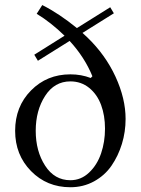

<svg xmlns="http://www.w3.org/2000/svg" viewBox="-20 -747 567 774"><path d="M41 -219.7Q41 -317.4 105 -382.3Q168.9 -447.3 263.7 -447.3Q307.6 -447.3 345.7 -432.6L352.5 -439.5Q321.3 -516.1 260.7 -582L132.8 -502L118.2 -526.4L240.2 -603Q185.1 -656.7 127.9 -691.4L150.4 -726.6Q218.3 -692.4 290 -633.8L424.3 -717.8L439 -693.4L312.5 -614.3L331.1 -597.2Q404.8 -526.4 445.6 -438Q486.3 -349.6 486.3 -267.6Q486.3 -215.3 471.4 -166.7Q456.5 -118.2 429.4 -78.9Q402.3 -39.6 359.1 -15.9Q315.9 7.8 263.7 7.8Q168.9 7.8 105 -57.4Q41 -122.6 41 -219.7ZM263.7 -20.5Q306.6 -20.5 339.1 -51.3Q371.6 -82 387.5 -128.7Q403.3 -175.3 403.3 -228.5Q403.3 -281.2 387.5 -324Q371.6 -366.7 339.4 -392.8Q307.1 -418.9 263.7 -418.9Q199.7 -418.9 161.9 -360.4Q124 -301.8 124 -219.7Q124 -137.7 161.9 -79.1Q199.7 -20.5 263.7 -20.5Z"/></svg>

Font: Theano Old Style
Style: Regular
Weight: 400
Designer: Alexey Kryukov
Version: Version 2.00